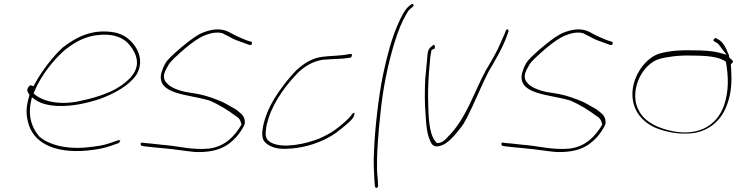

<svg xmlns="http://www.w3.org/2000/svg" viewBox="-20 -716 3647 950"><path d="M119 -282C110 -270 118 -257 126 -247L124 -239C107 -181 109 -149 120 -107C143 -19 235 45 412 29C463 24 499 16 527 6L567 -8C569 -9 572 -12 574 -18C576 -20 577 -21 572 -22H564L524 -8C497 2 462 8 412 13C305 24 219 -1 174 -41C140 -81 116 -138 134 -217L138 -235L151 -225C176 -207 208 -195 262 -192C339 -188 415 -207 476 -227C549 -255 617 -291 655 -346C687 -400 672 -452 649 -486C628 -516 599 -544 550 -555C439 -576 357 -533 288 -479C240 -434 186 -364 151 -299L145 -289L136 -293C130 -296 125 -292 119 -283ZM146 -254 152 -268C184 -343 244 -419 301 -469C350 -507 400 -537 469 -543C566 -552 610 -514 634 -476C651 -450 674 -404 641 -352C619 -319 583 -293 551 -275C503 -249 439 -229 370 -215C264 -193 182 -219 146 -254ZM152 -268Z M679 -10C673 -6 677 3 680 5L694 8C725 11 765 16 803 19C850 23 899 32 945 36C1051 40 1106 10 1150 -39C1164 -55 1184 -83 1191 -103C1194 -133 1181 -149 1160 -164V-165H1159C1152 -172 1142 -178 1129 -185C1115 -192 1102 -201 1084 -210C1045 -227 1005 -242 960 -251L899 -261C866 -267 829 -282 812 -298C797 -312 787 -326 793 -353L794 -355C798 -367 806 -382 816 -399C828 -416 853 -439 893 -474C933 -508 965 -529 988 -539C1020 -552 1054 -561 1085 -550V-549L1117 -533L1118 -532C1141 -519 1168 -510 1194 -501L1213 -494H1214C1218 -494 1221 -493 1223 -493C1229 -504 1227 -508 1224 -509L1202 -516H1201C1189 -521 1179 -525 1168 -530C1140 -541 1123 -554 1098 -564C1061 -576 1026 -571 982 -554C959 -545 924 -521 880 -484C836 -447 808 -420 799 -404C788 -386 783 -370 778 -354C754 -248 911 -250 1011 -220H1013C1066 -198 1112 -168 1145 -143C1162 -134 1170 -122 1174 -103L1175 -100C1141 -41 1092 9 1015 19C935 27 870 9 809 3C771 0 731 -6 701 -8L685 -10C684 -10 682 -11 679 -10Z M1282 -26C1292 -3 1329 18 1372 20C1482 24 1586 -17 1644 -60C1674 -83 1712 -112 1728 -135C1735 -149 1735 -156 1733 -157H1732C1731 -160 1724 -155 1720 -148C1700 -122 1668 -96 1637 -73C1616 -58 1592 -45 1561 -31C1495 -4 1383 20 1324 -9C1301 -22 1290 -35 1296 -74C1297 -90 1302 -110 1309 -132C1338 -222 1403 -304 1458 -360C1492 -390 1527 -412 1575 -420H1576C1590 -421 1605 -422 1617 -423C1643 -425 1679 -425 1693 -428C1707 -430 1717 -431 1718 -432V-433C1726 -450 1720 -450 1706 -448H1705C1672 -440 1612 -440 1575 -435C1526 -429 1486 -404 1449 -371C1409 -331 1357 -264 1327 -210C1296 -155 1266 -69 1282 -26Z M1876 -350C1852 -236 1835 -74 1831 24C1828 74 1829 112 1831 141C1832 170 1833 188 1834 195V196L1836 210C1843 216 1848 216 1851 203L1850 192V191C1850 182 1849 165 1846 137C1843 52 1851 -51 1863 -161C1874 -272 1898 -394 1931 -502C1951 -566 1965 -601 1990 -645C1997 -657 2001 -666 2011 -673L2022 -682C2023 -683 2026 -686 2026 -688C2027 -693 2025 -696 2020 -696C2018 -696 2015 -695 2014 -694L2003 -685C1983 -669 1965 -633 1949 -596C1919 -529 1896 -444 1876 -350Z M2095 -445C2093 -409 2087 -365 2084 -324C2081 -267 2081 -199 2086 -146C2088 -99 2093 -55 2106 -25C2115 0 2127 18 2166 3C2195 -7 2229 -44 2254 -77C2270 -95 2280 -114 2291 -135C2328 -207 2361 -291 2399 -365L2400 -366C2432 -421 2469 -483 2489 -541L2494 -555C2497 -563 2497 -562 2496 -564C2492 -578 2483 -569 2480 -557L2475 -544C2471 -535 2464 -522 2457 -504C2439 -460 2410 -412 2385 -370C2326 -263 2287 -127 2194 -37C2186 -27 2167 -8 2145 -8H2142C2135 -17 2131 -18 2123 -34C2098 -86 2100 -170 2098 -241C2098 -294 2101 -347 2106 -398C2108 -422 2109 -438 2113 -457L2115 -468C2120 -472 2131 -475 2131 -476C2133 -484 2131 -494 2127 -494C2123 -494 2121 -492 2121 -490H2120C2104 -478 2098 -471 2095 -445Z M2464 -10C2458 -6 2462 3 2465 5L2479 8C2510 11 2550 16 2588 19C2635 23 2684 32 2730 36C2836 40 2891 10 2935 -39C2949 -55 2969 -83 2976 -103C2979 -133 2966 -149 2945 -164V-165H2944C2937 -172 2927 -178 2914 -185C2900 -192 2887 -201 2869 -210C2830 -227 2790 -242 2745 -251L2684 -261C2651 -267 2614 -282 2597 -298C2582 -312 2572 -326 2578 -353L2579 -355C2583 -367 2591 -382 2601 -399C2613 -416 2638 -439 2678 -474C2718 -508 2750 -529 2773 -539C2805 -552 2839 -561 2870 -550V-549L2902 -533L2903 -532C2926 -519 2953 -510 2979 -501L2998 -494H2999C3003 -494 3006 -493 3008 -493C3014 -504 3012 -508 3009 -509L2987 -516H2986C2974 -521 2964 -525 2953 -530C2925 -541 2908 -554 2883 -564C2846 -576 2811 -571 2767 -554C2744 -545 2709 -521 2665 -484C2621 -447 2593 -420 2584 -404C2573 -386 2568 -370 2563 -354C2539 -248 2696 -250 2796 -220H2798C2851 -198 2897 -168 2930 -143C2947 -134 2955 -122 2959 -103L2960 -100C2926 -41 2877 9 2800 19C2720 27 2655 9 2594 3C2556 0 2516 -6 2486 -8L2470 -10C2469 -10 2467 -11 2464 -10Z M3137 -355C3099 -284 3104 -216 3127 -171C3145 -135 3181 -100 3230 -81C3277 -63 3344 -48 3415 -58C3493 -72 3551 -122 3578 -200C3600 -258 3601 -322 3598 -368L3596 -398C3601 -402 3611 -411 3605 -416L3589 -431C3587 -438 3587 -447 3582 -453C3574 -478 3556 -508 3539 -518L3525 -526C3522 -529 3519 -528 3514 -524C3503 -513 3517 -510 3524 -506C3536 -500 3545 -484 3554 -472L3575 -445L3540 -455C3506 -464 3461 -467 3406 -467C3341 -469 3282 -463 3240 -450C3199 -437 3160 -398 3137 -355ZM3124 -223C3115 -306 3167 -400 3241 -424C3280 -435 3340 -443 3398 -441C3477 -441 3539 -436 3572 -410L3574 -397C3582 -342 3589 -271 3562 -193C3529 -102 3448 -46 3324 -64C3232 -79 3165 -117 3140 -171C3132 -186 3126 -204 3124 -223ZM3398 -441Z"/></svg>

Font: Stray Cat
Style: ExLtExtObl
Weight: 200
Version: Version 1.0